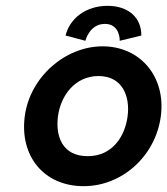

<svg xmlns="http://www.w3.org/2000/svg" viewBox="-20 -631 574 659"><path d="M273 -491C273 -491 287 -549 340 -549C393 -549 391 -491 391 -491L465 -509C466 -569 422 -611 349 -611C276 -611 220 -569 205 -509ZM179 -232C188 -301 236 -370 318 -370C400 -370 427 -301 418 -232C409 -163 366 -95 281 -95C194 -95 170 -163 179 -232ZM65 -232C47 -96 130 8 267 8C400 8 514 -96 532 -232C550 -368 461 -472 332 -472C205 -472 83 -368 65 -232Z"/></svg>

Font: Hussar Tani
Style: Kurs
Weight: 700
Foundry: Cannot Into Space Fonts
Version: Version 0.92